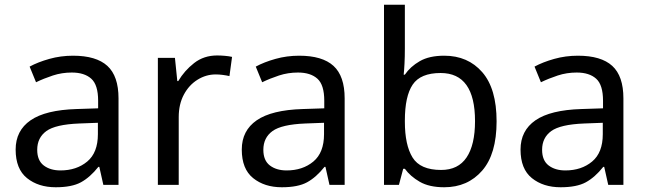

<svg xmlns="http://www.w3.org/2000/svg" viewBox="-20 -780 2731 810"><path d="M288 -545Q386 -545 433 -502Q480 -459 480 -365V0H416L399 -76H395Q360 -32 321.5 -11Q283 10 215 10Q142 10 94 -28.5Q46 -67 46 -149Q46 -229 109 -272.5Q172 -316 303 -320L394 -323V-355Q394 -422 365 -448Q336 -474 283 -474Q241 -474 203 -461.5Q165 -449 132 -433L105 -499Q140 -518 188 -531.5Q236 -545 288 -545ZM314 -259Q214 -255 175.5 -227Q137 -199 137 -148Q137 -103 164.5 -82Q192 -61 235 -61Q303 -61 348 -98.5Q393 -136 393 -214V-262Z M896 -546Q911 -546 928.5 -544.5Q946 -543 959 -540L948 -459Q935 -462 919.5 -464Q904 -466 890 -466Q849 -466 813 -443.5Q777 -421 755.5 -380.5Q734 -340 734 -286V0H646V-536H718L728 -438H732Q758 -482 799 -514Q840 -546 896 -546Z M1242 -545Q1340 -545 1387 -502Q1434 -459 1434 -365V0H1370L1353 -76H1349Q1314 -32 1275.5 -11Q1237 10 1169 10Q1096 10 1048 -28.5Q1000 -67 1000 -149Q1000 -229 1063 -272.5Q1126 -316 1257 -320L1348 -323V-355Q1348 -422 1319 -448Q1290 -474 1237 -474Q1195 -474 1157 -461.5Q1119 -449 1086 -433L1059 -499Q1094 -518 1142 -531.5Q1190 -545 1242 -545ZM1268 -259Q1168 -255 1129.5 -227Q1091 -199 1091 -148Q1091 -103 1118.5 -82Q1146 -61 1189 -61Q1257 -61 1302 -98.5Q1347 -136 1347 -214V-262Z M1688 -575Q1688 -541 1686.5 -511.5Q1685 -482 1683 -465H1688Q1711 -499 1751 -522Q1791 -545 1854 -545Q1954 -545 2014.5 -475.5Q2075 -406 2075 -268Q2075 -130 2014 -60Q1953 10 1854 10Q1791 10 1751 -13Q1711 -36 1688 -68H1681L1663 0H1600V-760H1688ZM1839 -472Q1754 -472 1721 -423Q1688 -374 1688 -271V-267Q1688 -168 1720.5 -115.5Q1753 -63 1841 -63Q1913 -63 1948.5 -116Q1984 -169 1984 -269Q1984 -472 1839 -472Z M2418 -545Q2516 -545 2563 -502Q2610 -459 2610 -365V0H2546L2529 -76H2525Q2490 -32 2451.5 -11Q2413 10 2345 10Q2272 10 2224 -28.5Q2176 -67 2176 -149Q2176 -229 2239 -272.5Q2302 -316 2433 -320L2524 -323V-355Q2524 -422 2495 -448Q2466 -474 2413 -474Q2371 -474 2333 -461.5Q2295 -449 2262 -433L2235 -499Q2270 -518 2318 -531.5Q2366 -545 2418 -545ZM2444 -259Q2344 -255 2305.5 -227Q2267 -199 2267 -148Q2267 -103 2294.5 -82Q2322 -61 2365 -61Q2433 -61 2478 -98.5Q2523 -136 2523 -214V-262Z"/></svg>

Font: Noto Sans Khojki
Style: Regular
Weight: 400
Designer: Monotype Design Team
Foundry: Monotype Imaging Inc.
Version: Version 2.003; ttfautohint (v1.8.4.7-5d5b)